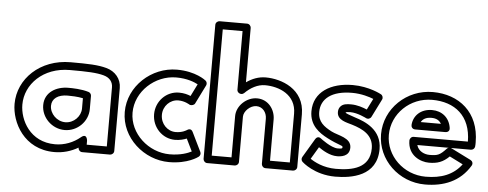

<svg xmlns="http://www.w3.org/2000/svg" viewBox="-56 -1036 3117 1227"><g transform="rotate(5 1502.0 -422.5)"><path d="M658 -25H529V-50C529 -50 526.2 -101.1 488 -69.2C444.1 -32.7 387.7 -10 327 -10C165.7 -10 97 -146.2 97 -245C97 -374.5 208.6 -491 381 -491C495 -491 551.8 -488.7 598.5 -475.9C637.3 -465.4 658 -439 658 -404ZM683 25C693.7 25 708 15.1 708 0V-404C708 -463 668.7 -508.7 611.6 -524.1C556.2 -539.3 495 -541 381 -541C185.4 -541 47 -405.5 47 -245C47 -127.8 130.3 40 327 40C382.3 40 433.6 24.8 479 -1.9V0C479 10.7 488.9 25 504 25ZM230 -253C230 -173.6 298.3 -106 380 -106C461.9 -106 529 -173.8 529 -253V-338C529 -349.1 521.1 -358.9 511.4 -361.9C464.3 -376.5 407.8 -377 380 -377C305.4 -377 230 -337.1 230 -253ZM280 -253C280 -298.9 318.6 -327 380 -327C402.3 -327 443.8 -326.2 479 -318.7V-253C479 -202.2 434.1 -156 380 -156C325.7 -156 280 -202.4 280 -253Z M1163.8 -335.7C1176.3 -332.8 1191.3 -337.7 1196.4 -347.9L1256.4 -468.9C1261.2 -478.5 1259 -491.8 1249.9 -499.3C1247 -501.7 1183.3 -553 1062 -553C900.2 -553 753 -421.3 753 -255C753 -89.4 901.5 40 1062 40C1182.5 40 1245.4 -8.2 1249.8 -11.7C1257.8 -18.4 1261.8 -31.1 1256.5 -42L1196.5 -165C1185.2 -188.2 1167.4 -179.3 1160.5 -175C1157.4 -172.9 1131.4 -155 1088 -155C1035.5 -155 991 -199 991 -257C991 -313.8 1035.4 -358 1088 -358C1130.4 -358 1162.1 -336.8 1163.8 -335.7ZM1088 -408C1006.6 -408 941 -340.2 941 -257C941 -173 1006.5 -105 1088 -105C1120 -105 1146.9 -113.2 1162.8 -119.9L1201.6 -40.4C1178.2 -28.2 1131.9 -10 1062 -10C926.5 -10 803 -120.6 803 -255C803 -390.7 925.8 -503 1062 -503C1132.4 -503 1179.1 -483.4 1201.7 -471.1L1163 -393C1144.5 -400.8 1119.9 -408 1088 -408Z M1331 -25V-835H1458V-459C1458 -443.9 1472.3 -434 1483 -434H1485C1491.8 -434 1498.8 -437.4 1502.7 -441.3C1539.7 -478.3 1584.9 -503 1632 -503C1721.1 -503 1832 -460.3 1832 -338V-25H1705V-290C1705 -351.3 1661.8 -415 1588 -415C1521.5 -415 1458 -356.7 1458 -290V-25ZM1281 0C1281 10.7 1290.9 25 1306 25H1483C1493.7 25 1508 15.1 1508 0V-290C1508 -325.3 1548.5 -365 1588 -365C1628.2 -365 1655 -330.7 1655 -290V0C1655 10.7 1664.9 25 1680 25H1857C1867.7 25 1882 15.1 1882 0V-338C1882 -501.7 1730.9 -553 1632 -553C1585.9 -553 1545.3 -536.9 1508 -511V-860C1508 -870.7 1498.1 -885 1483 -885H1306C1295.3 -885 1281 -875.1 1281 -860Z M2190 -503C2250.4 -503 2301.7 -486.6 2328 -476L2292.5 -404.9C2267.3 -415.5 2230.1 -429 2190 -429C2163.9 -429 2137.6 -428.1 2120.8 -407C2112.6 -396.7 2110 -384.3 2110 -373C2110 -319.8 2173 -311.1 2207.5 -300.1C2275.6 -279.1 2346 -246.6 2346 -160C2346 -32.6 2233.6 -10 2128 -10C2046.9 -10 1988.6 -42.3 1962.8 -60.2L2009.3 -138.3C2035.7 -120 2081.3 -91 2129 -91C2151.2 -91 2209 -94.7 2209 -153C2209 -216.8 2124 -223.2 2081.5 -245.2C2030.6 -271.6 1991 -300.2 1991 -363C1991 -448.8 2061 -503 2190 -503ZM2190 -553C2049 -553 1941 -487.2 1941 -363C1941 -271.8 2005.3 -228.4 2058.5 -200.8C2132 -162.8 2159 -163.2 2159 -153C2159 -143.3 2156.8 -141 2129 -141C2085.9 -141 2018.1 -194.1 2018.1 -194.1C1997.8 -211.1 1984.4 -194.3 1980.5 -187.8L1908.5 -66.8C1902.8 -57.1 1904.3 -43.7 1913 -35.7C1915.1 -33.7 1994.5 40 2128 40C2232.4 40 2396 14.6 2396 -160C2396 -283.4 2290.4 -326.9 2222.5 -347.9C2184 -360.1 2161.8 -369.7 2160 -372.6C2160 -372.6 2160 -372.7 2160 -373C2160 -374.2 2160.1 -375.1 2160.2 -375.7C2162.9 -376.9 2173 -379 2190 -379C2236.2 -379 2292.3 -349.9 2292.3 -349.9C2305.3 -343 2320.4 -348.9 2326.4 -360.8L2384.4 -476.8C2390.1 -488.2 2385.9 -503.4 2374 -509.9C2372.1 -511 2295.6 -553 2190 -553Z M2835 -207C2830.7 -205.7 2826.7 -203.3 2823.7 -200.1C2783.3 -156.8 2769.3 -151 2717 -151C2685.1 -151 2645.3 -166.9 2634.1 -207ZM2849 -207H2978C2989.2 -207 3000.6 -215.6 3002.7 -227.9C3004.3 -237.9 3004 -248.7 3004 -256C3004 -450.2 2871.1 -553 2704 -553C2536 -553 2397 -420.6 2397 -256C2397 -92.3 2536 40 2704 40C2823.4 40 2928 -0.1 2991.5 -106.2C3000.2 -120.8 2992.6 -135.7 2981.2 -141.4L2853.2 -205.4C2852.3 -205.8 2850.4 -206.6 2849 -207ZM2954 -257H2606C2590.9 -257 2581 -242.7 2581 -232C2581 -134.4 2664.6 -101 2717 -101C2772.1 -101 2807.6 -113.7 2847.2 -152.5L2933.5 -109.3C2880.8 -38.5 2803 -10 2704 -10C2562 -10 2447 -121.7 2447 -256C2447 -391.4 2562 -503 2704 -503C2848.9 -503 2953.1 -422.1 2954 -257ZM2611 -305H2806C2815.8 -305 2834.1 -310.8 2830.7 -333.7C2821 -399.5 2771.9 -438 2709 -438C2636.6 -438 2589.9 -391.7 2586.1 -331.6C2585.2 -318.7 2594.5 -305 2611 -305ZM2643 -355C2652.6 -373.3 2672.2 -388 2709 -388C2740.4 -388 2760.4 -376.5 2772.2 -355Z"/></g></svg>

Font: Hussar Techniczny
Style: Bold 
Weight: 700
Foundry: Cannot Into Space Fonts
Version: Version 0.77